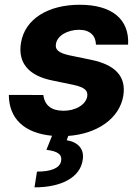

<svg xmlns="http://www.w3.org/2000/svg" viewBox="-20 -573 602 823"><path d="M391.3 -381.4H529.1C535.2 -490.4 460.2 -552.6 321.7 -552.6C186.1 -552.6 87 -491.8 70 -389.9C55.8 -305 100.9 -248.9 204.2 -228L295.1 -209.2C341.6 -198.9 357.6 -185.4 354 -160.5C348.7 -125 304.7 -97.3 249.3 -98.4C201 -98.7 171.2 -121.4 165.8 -165.8L17.8 -166.2C18.5 -65.3 83.1 -2.5 203.1 8.9L179 69.2C227.3 75.3 247.5 88.8 241.8 118.3C235.4 148.4 197.8 162.6 138.5 162.6L127.8 230.1C247.2 230.1 323.5 185 334.2 114.3C343.4 65 313.2 35.5 266 28.1L272.7 9.6C396.7 0.7 492.2 -65 508.5 -162.3C521.7 -244.3 475.5 -294.4 373.2 -316.1L277.3 -335.9C228.7 -346.6 215.6 -361.5 219.8 -384.6C225.1 -420.1 269.2 -445.3 319.2 -445.3C367.2 -445.3 390.6 -418.7 391.3 -381.4Z"/></svg>

Font: Margiela Sans
Style: Bold Italic
Weight: 700
Italic angle: -9.39999°
Designer: Stefan Endress, Andreas Faust
Version: Version 1.100;FEAKit 1.0